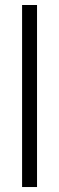

<svg xmlns="http://www.w3.org/2000/svg" viewBox="-20 -752 238 772"><path d="M128.9 -731.9V0H68.8V-731.9Z"/></svg>

Font: Inter Display Light
Style: Regular
Weight: 300
Designer: Rasmus Andersson
Foundry: rsms
Version: Version 4.000;git-a52131595